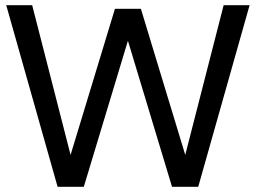

<svg xmlns="http://www.w3.org/2000/svg" viewBox="-20 -720 986 740"><path d="M202 0 4 -700H104L252 -123L423 -686H523L694 -123L842 -700H942L744 0H643L473 -563L303 0Z"/></svg>

Font: Cabin Resolve
Style: Regular-Resolve
Weight: 400
Designer: Pablo Impallari
Foundry: Pablo Impallari. http://www.impallari.com Igino Marini. http://www.ikern.com
Version: Version 3.001